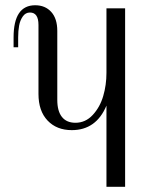

<svg xmlns="http://www.w3.org/2000/svg" viewBox="-20 -488 596 738"><path d="M389.2 230V-82Q349.6 12.2 255.9 12.2Q197.8 12.2 162.8 -24.7Q127.9 -61.5 127.9 -127V-392.1Q127.9 -439.9 95.2 -439.9Q78.1 -439.9 67.6 -424.8Q57.1 -409.7 53.5 -389.6Q49.8 -369.6 49.8 -344.2V-306.2H32.2V-344.2Q32.2 -467.8 115.2 -467.8Q153.8 -467.8 177 -442.1Q200.2 -416.5 200.2 -369.1V-104Q200.2 -61 218 -38.6Q235.8 -16.1 270 -16.1Q308.6 -16.1 336.4 -46.1Q364.3 -76.2 376.7 -118.7Q389.2 -161.1 389.2 -208V-456.1H460.9V230Z"/></svg>

Font: Flanker Steampunk
Style: Regular
Weight: 400
Designer: Alexey Kryukov, Leonardo Di Lena
Foundry: Alexey Kryukov, Leonardo Di Lena
Version: 1.210